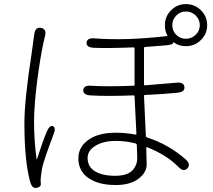

<svg xmlns="http://www.w3.org/2000/svg" viewBox="-20 -872 1040 936"><path d="M158 44Q136 48 127 14Q99 -87 99 -271Q99 -385 133 -603Q136 -621 138 -639L147 -705Q152 -742 180 -736Q209 -731 199 -695Q196 -682 192 -665Q176 -590 162 -484Q146 -360 146 -277Q146 -188 158 -98Q159 -93 161 -98Q189 -186 208 -230Q222 -263 238 -257Q254 -250 241 -217Q192 -87 185 -51Q182 -34 180 -17L179 -7Q177 9 179 24Q181 39 158 44ZM544 30Q461 30 413 -3Q362 -37 362 -100Q362 -151 404 -185Q453 -225 544 -225Q592 -225 640 -216Q645 -215 645 -220L636 -402Q636 -407 631 -407Q500 -402 421 -407Q385 -409 386 -433Q388 -457 424 -454Q498 -449 631 -454Q636 -454 636 -459V-636Q636 -641 631 -641Q503 -636 437 -639Q401 -641 402 -664Q404 -688 440 -685Q592 -673 793 -696Q798 -697 795 -701Q784 -720 784 -749Q784 -792 814 -822Q844 -852 886.5 -852Q929 -852 959.5 -822Q990 -792 990 -749.5Q990 -707 959.5 -677Q929 -647 887 -647Q851 -647 828 -665Q824 -668 824 -663Q824 -654 789 -651L688 -643Q682 -643 682 -637V-461Q682 -456 687 -456L841 -469Q877 -472 879 -448Q882 -424 846 -420Q777 -413 687 -409Q682 -409 682 -404L691 -211Q691 -203 699 -201Q802 -168 885 -95Q912 -71 893 -51Q875 -32 850 -58Q792 -117 698 -154Q693 -156 693 -151L694 -106Q695 -88 695 -70Q695 -31 655 -0.5Q615 30 544 30ZM629 -45Q649 -69 649 -100Q649 -118 648 -136L647 -164Q647 -171 640 -173Q594 -185 544 -185Q484 -185 445.5 -161.5Q407 -138 407 -102Q407 -59 443 -37Q479 -15 541.5 -15Q604 -15 629 -45ZM886.5 -683Q914 -683 934 -702.5Q954 -722 954 -749.5Q954 -777 934 -796.5Q914 -816 886.5 -816Q859 -816 839.5 -796.5Q820 -777 820 -749Q820 -721 839.5 -702Q859 -683 886.5 -683Z"/></svg>

Font: Resource Han Rounded CN Light
Style: Regular
Weight: 300
Designer: Cyano Hao (round all glyphs); Ryoko NISHIZUKA 西塚涼子 (kana, bopomofo & ideographs); Paul D. Hunt (Latin, Greek & Cyrillic)
Foundry: Cyano Hao
Version: 0.990